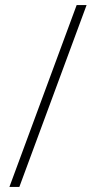

<svg xmlns="http://www.w3.org/2000/svg" viewBox="-20 -734 374 754"><path d="M320 -714H281L17 0H56Z"/></svg>

Font: Noto Sans Myanmar SemiCondensed ExtraLight
Style: Regular
Weight: 200
Width: 4
Designer: Monotype Design Team
Foundry: Monotype Imaging Inc.
Version: Version 2.107